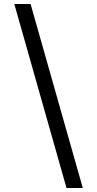

<svg xmlns="http://www.w3.org/2000/svg" viewBox="-20 -812 489 967"><path d="M52 -792H134L397 135H315Z"/></svg>

Font: hexlhindi05
Style: Book
Weight: 400
Designer: Jelle Bosma - Monotype Design Team
Foundry: Monotype Imaging Inc.
Version: Version 2.003